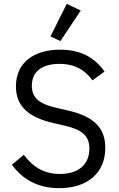

<svg xmlns="http://www.w3.org/2000/svg" viewBox="-20 -969 621 1001"><path d="M401 -914 328 -949 243 -779 295 -755ZM289 12C439 12 529 -70 529 -198C529 -302 470 -362 334 -393L277 -406C189 -426 146 -456 146 -522C146 -597 201 -636 290 -636C371 -636 424 -603 462 -550L525 -596C473 -670 399 -710 294 -710C157 -710 63 -643 63 -519C63 -412 133 -356 260 -327L317 -314C409 -293 446 -260 446 -194C446 -114 392 -62 292 -62C211 -62 153 -97 104 -162L42 -110C98 -34 177 12 289 12Z"/></svg>

Font: LVC Sans
Style: Regular
Weight: 400
Designer: Mike Abbink, Paul van der Laan, Pieter van Rosmalen
Foundry: Bold Monday
Version: Version 3.0